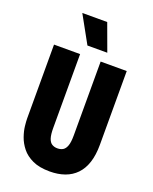

<svg xmlns="http://www.w3.org/2000/svg" viewBox="-163 -969 852 1072"><g transform="rotate(20 263.5 -433.0)"><path d="M267 14Q205 14 164.5 -5Q124 -24 100.5 -53.5Q77 -83 65.5 -116Q54 -149 51 -177.5Q48 -206 48 -222V-660H203V-221Q203 -182 210 -160.5Q217 -139 231 -130.5Q245 -122 263 -122Q283 -122 296.5 -130.5Q310 -139 317.5 -160Q325 -181 325 -221V-660H480V-222Q480 -161 465.5 -116.5Q451 -72 423 -43Q395 -14 355.5 0Q316 14 267 14ZM225 -719 136 -880H284L343 -719Z"/></g></svg>

Font: Bricolage Grotesque Condensed ExtraBold
Style: Regular
Weight: 800
Width: 3
Designer: Mathieu Triay
Foundry: Atelier Triay
Version: Version 1.000;gftools[0.9.30]